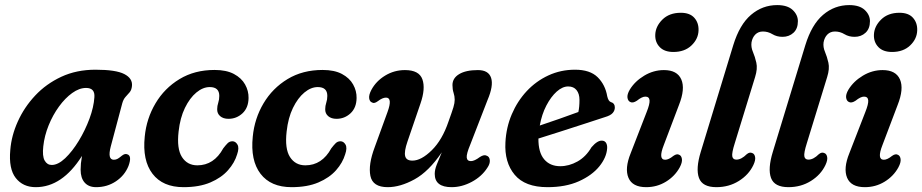

<svg xmlns="http://www.w3.org/2000/svg" viewBox="-20 -744 3718 774"><path d="M426.5 -153.5Q412.5 -100 439 -100Q447.5 -100 454.8 -104.2Q462 -108.5 471.5 -116.5Q483.5 -126 493 -122Q513 -116 498 -75Q482.5 -36.5 447.2 -13Q412 10.5 367.5 10.5Q337.5 10.5 321.2 -8Q305 -26.5 305 -60Q305 -72 306.2 -85.2Q307.5 -98.5 310.5 -115.5Q231 10.5 124 10.5Q72.5 10.5 43.5 -26.5Q14.5 -63.5 21.5 -139.5Q26 -197 51.8 -254.2Q77.5 -311.5 121.8 -358.8Q166 -406 227.2 -434.5Q288.5 -463 365 -463Q447 -463 481 -445.5Q515 -428 512 -397.5Q510.5 -381.5 502.8 -372.2Q495 -363 486.2 -353.5Q477.5 -344 473 -328ZM154.5 -154Q150 -114.5 160 -96.8Q170 -79 188.5 -79Q214 -79 242.8 -106.2Q271.5 -133.5 297.5 -176.2Q323.5 -219 340.8 -265.8Q358 -312.5 360.5 -352Q363.5 -389.5 327 -389.5Q299.5 -389.5 271 -369Q242.5 -348.5 217.8 -314.5Q193 -280.5 176 -238.5Q159 -196.5 154.5 -154Z M825.5 -393Q798 -393 771.5 -371Q745 -349 725.5 -309Q706 -269 700 -214Q692 -144.5 713.5 -111Q735 -77.5 775.5 -77.5Q842.5 -77.5 880 -146Q889.5 -158.5 897.5 -166.5Q905.5 -174.5 917 -174.5Q929.5 -174.5 937.2 -161.2Q945 -148 936 -122Q926 -88 899.2 -57.8Q872.5 -27.5 828 -8.5Q783.5 10.5 720 10.5Q636 10.5 594.8 -43.5Q553.5 -97.5 563.5 -193.5Q570.5 -266 606.8 -327.2Q643 -388.5 703.8 -425.2Q764.5 -462 845 -462Q892.5 -462 923 -445.8Q953.5 -429.5 968 -403.5Q982.5 -377.5 982 -349Q981.5 -309.5 957.5 -287.2Q933.5 -265 901 -265Q880 -265 867.5 -275.8Q855 -286.5 855.5 -304Q855.5 -317 859.8 -329.8Q864 -342.5 864 -357.5Q864 -393 825.5 -393Z M1261 -393Q1233.5 -393 1207 -371Q1180.5 -349 1161 -309Q1141.5 -269 1135.5 -214Q1127.5 -144.5 1149 -111Q1170.5 -77.5 1211 -77.5Q1278 -77.5 1315.5 -146Q1325 -158.5 1333 -166.5Q1341 -174.5 1352.5 -174.5Q1365 -174.5 1372.8 -161.2Q1380.5 -148 1371.5 -122Q1361.5 -88 1334.8 -57.8Q1308 -27.5 1263.5 -8.5Q1219 10.5 1155.5 10.5Q1071.5 10.5 1030.2 -43.5Q989 -97.5 999 -193.5Q1006 -266 1042.2 -327.2Q1078.5 -388.5 1139.2 -425.2Q1200 -462 1280.5 -462Q1328 -462 1358.5 -445.8Q1389 -429.5 1403.5 -403.5Q1418 -377.5 1417.5 -349Q1417 -309.5 1393 -287.2Q1369 -265 1336.5 -265Q1315.5 -265 1303 -275.8Q1290.5 -286.5 1291 -304Q1291 -317 1295.2 -329.8Q1299.5 -342.5 1299.5 -357.5Q1299.5 -393 1261 -393Z M1941.5 -116.5Q1953 -113 1954.5 -98.5Q1956 -84 1944.5 -67.5Q1922 -32.5 1882 -11Q1842 10.5 1800.5 10.5Q1732.5 10.5 1732.5 -43Q1732.5 -60 1740.8 -80.8Q1749 -101.5 1761 -130Q1708.5 -52.5 1651 -21Q1593.5 10.5 1543 10.5Q1482.5 10.5 1473.2 -34.8Q1464 -80 1490.5 -150.5L1542 -292Q1563.5 -350.5 1536 -350.5Q1522 -350.5 1503 -336Q1488.5 -325 1479.5 -331Q1470 -334.5 1468.2 -348Q1466.5 -361.5 1477 -381.5Q1496 -417 1532.5 -439.2Q1569 -461.5 1612.5 -461.5Q1669.5 -461.5 1682.8 -424.2Q1696 -387 1675 -326.5L1622.5 -173Q1609 -134 1613.2 -115.2Q1617.5 -96.5 1642.5 -96.5Q1678 -96.5 1720.5 -138.2Q1763 -180 1788 -254Q1802.5 -294 1807.8 -311.5Q1813 -329 1813 -342Q1813 -356 1808.5 -369.8Q1804 -383.5 1804 -401Q1804 -429 1831 -445.2Q1858 -461.5 1906.5 -461.5Q1949.5 -461.5 1959.8 -430Q1970 -398.5 1945.5 -341L1875.5 -160.5Q1860 -123.5 1861.5 -109Q1863 -94.5 1878.5 -94.5Q1892.5 -94.5 1914.5 -111Q1931.5 -122 1941.5 -116.5Z M2427.5 -145.5Q2425 -109 2395.8 -73Q2366.5 -37 2313.5 -13.2Q2260.5 10.5 2187 10.5Q2096.5 10.5 2054.8 -39.5Q2013 -89.5 2017.5 -170Q2020.5 -230 2043 -283Q2065.5 -336 2103.2 -376.5Q2141 -417 2190.8 -440Q2240.5 -463 2298 -463Q2358.5 -463 2389.2 -432.8Q2420 -402.5 2428 -355.5Q2432.5 -336 2442.5 -332.5Q2458 -328.5 2458.5 -312Q2459 -299 2450.2 -288.8Q2441.5 -278.5 2419 -272Q2384 -260.5 2335.8 -244.8Q2287.5 -229 2238 -213.2Q2188.5 -197.5 2150.5 -185.5Q2150 -130 2173.5 -102Q2197 -74 2238.5 -74Q2274 -74 2308 -93Q2342 -112 2364.5 -150.5Q2389 -179 2408 -177Q2419 -176 2423.8 -167Q2428.5 -158 2427.5 -145.5ZM2270.5 -395.5Q2247.5 -395.5 2224.2 -374.8Q2201 -354 2182.5 -318.5Q2164 -283 2156 -238Q2192.5 -250.5 2235.5 -265.2Q2278.5 -280 2311.5 -292.5Q2316 -312 2316 -341.5Q2316 -366 2304.2 -380.8Q2292.5 -395.5 2270.5 -395.5Z M2694.5 -534.5Q2658.5 -534.5 2639.5 -554.2Q2620.5 -574 2621.5 -603.5Q2622.5 -637.5 2650.2 -665Q2678 -692.5 2724.5 -692.5Q2761 -692.5 2779 -672.2Q2797 -652 2796 -621.5Q2795 -587 2767.5 -560.8Q2740 -534.5 2694.5 -534.5ZM2656 -159.5Q2632.5 -100 2661.5 -100Q2675.5 -100 2694.5 -115.5Q2708.5 -125.5 2718 -120Q2727 -116.5 2729 -103Q2731 -89.5 2720 -69Q2700.5 -33.5 2664.5 -11.5Q2628.5 10.5 2585 10.5Q2529.5 10.5 2513.5 -27.2Q2497.5 -65 2522.5 -126.5L2586.5 -291.5Q2600 -325 2598.5 -339.8Q2597 -354.5 2581.5 -354.5Q2568 -354.5 2547.5 -338Q2531.5 -327.5 2521.5 -332.5Q2511.5 -336.5 2509.5 -350Q2507.5 -363.5 2519 -383Q2539.5 -416.5 2577 -439Q2614.5 -461.5 2656.5 -461.5Q2710 -461.5 2726.5 -423.8Q2743 -386 2717 -320.5Z M3113 -723.5Q3154.5 -723.5 3175.5 -703.8Q3196.5 -684 3196.5 -658.5Q3196.5 -628.5 3178.8 -612Q3161 -595.5 3134.5 -595.5Q3111.5 -595.5 3093.8 -606.2Q3076 -617 3055.5 -617Q3037 -617 3025 -605Q3013 -593 3009.5 -573Q3007 -554 3015.2 -534.8Q3023.5 -515.5 3029 -491.2Q3034.5 -467 3024 -433.5L2942 -166.5Q2929.5 -127 2932 -113.8Q2934.5 -100.5 2948.5 -100.5Q2968.5 -100.5 2990.5 -122.5Q3002 -132 3012.5 -127Q3021.5 -124 3024 -111.2Q3026.5 -98.5 3017 -78.5Q2998.5 -39.5 2958.5 -14.5Q2918.5 10.5 2868 10.5Q2811.5 10.5 2797.8 -26.5Q2784 -63.5 2805 -132L2936 -562Q2961.5 -645 3007.5 -684.2Q3053.5 -723.5 3113 -723.5Z M3403.5 -723.5Q3445 -723.5 3466 -703.8Q3487 -684 3487 -658.5Q3487 -628.5 3469.2 -612Q3451.5 -595.5 3425 -595.5Q3402 -595.5 3384.2 -606.2Q3366.5 -617 3346 -617Q3327.5 -617 3315.5 -605Q3303.5 -593 3300 -573Q3297.5 -554 3305.8 -534.8Q3314 -515.5 3319.5 -491.2Q3325 -467 3314.5 -433.5L3232.5 -166.5Q3220 -127 3222.5 -113.8Q3225 -100.5 3239 -100.5Q3259 -100.5 3281 -122.5Q3292.5 -132 3303 -127Q3312 -124 3314.5 -111.2Q3317 -98.5 3307.5 -78.5Q3289 -39.5 3249 -14.5Q3209 10.5 3158.5 10.5Q3102 10.5 3088.2 -26.5Q3074.5 -63.5 3095.5 -132L3226.5 -562Q3252 -645 3298 -684.2Q3344 -723.5 3403.5 -723.5Z M3576 -534.5Q3540 -534.5 3521 -554.2Q3502 -574 3503 -603.5Q3504 -637.5 3531.8 -665Q3559.5 -692.5 3606 -692.5Q3642.5 -692.5 3660.5 -672.2Q3678.5 -652 3677.5 -621.5Q3676.5 -587 3649 -560.8Q3621.5 -534.5 3576 -534.5ZM3537.5 -159.5Q3514 -100 3543 -100Q3557 -100 3576 -115.5Q3590 -125.5 3599.5 -120Q3608.5 -116.5 3610.5 -103Q3612.5 -89.5 3601.5 -69Q3582 -33.5 3546 -11.5Q3510 10.5 3466.5 10.5Q3411 10.5 3395 -27.2Q3379 -65 3404 -126.5L3468 -291.5Q3481.5 -325 3480 -339.8Q3478.5 -354.5 3463 -354.5Q3449.5 -354.5 3429 -338Q3413 -327.5 3403 -332.5Q3393 -336.5 3391 -350Q3389 -363.5 3400.5 -383Q3421 -416.5 3458.5 -439Q3496 -461.5 3538 -461.5Q3591.5 -461.5 3608 -423.8Q3624.5 -386 3598.5 -320.5Z"/></svg>

Font: Fraunces 72pt SuperSoft SemiBold
Style: Italic
Weight: 600
Italic angle: -16°
Version: Version 1.000;[b76b70a41]